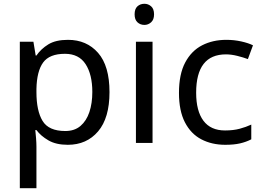

<svg xmlns="http://www.w3.org/2000/svg" viewBox="-20 -757 1393 1017"><path d="M340 -546Q439 -546 499.5 -477Q560 -408 560 -269Q560 -132 499.5 -61Q439 10 339 10Q277 10 236.5 -13.5Q196 -37 173 -68H167Q169 -51 171 -25Q173 1 173 20V240H85V-536H157L169 -463H173Q197 -498 236 -522Q275 -546 340 -546ZM324 -472Q242 -472 208.5 -426Q175 -380 173 -286V-269Q173 -170 205.5 -116.5Q238 -63 326 -63Q375 -63 406.5 -90Q438 -117 453.5 -163.5Q469 -210 469 -270Q469 -362 433.5 -417Q398 -472 324 -472Z M788 -536V0H700V-536ZM745 -737Q765 -737 780.5 -723.5Q796 -710 796 -681Q796 -653 780.5 -639Q765 -625 745 -625Q723 -625 708 -639Q693 -653 693 -681Q693 -710 708 -723.5Q723 -737 745 -737Z M1173 10Q1102 10 1046.5 -19Q991 -48 959.5 -109Q928 -170 928 -265Q928 -364 961 -426Q994 -488 1050.5 -517Q1107 -546 1179 -546Q1220 -546 1258 -537.5Q1296 -529 1320 -517L1293 -444Q1269 -453 1237 -461Q1205 -469 1177 -469Q1019 -469 1019 -266Q1019 -169 1057.5 -117.5Q1096 -66 1172 -66Q1216 -66 1249.5 -75Q1283 -84 1311 -97V-19Q1284 -5 1251.5 2.5Q1219 10 1173 10Z"/></svg>

Font: Noto Sans Sundanese
Style: Regular
Weight: 400
Designer: Monotype Design Team (Regular), Sérgio L. Martins (other weights)
Foundry: Monotype Imaging Inc.
Version: Version 2.003